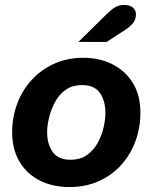

<svg xmlns="http://www.w3.org/2000/svg" viewBox="-20 -742 615 774"><path d="M260 12Q192 12 140 -14.5Q88 -41 58.5 -90.5Q29 -140 29 -209Q29 -269 49 -323Q69 -377 106.5 -418.5Q144 -460 197 -484.5Q250 -509 316 -509Q383 -509 435 -482Q487 -455 516.5 -406Q546 -357 546 -288Q546 -228 526.5 -174Q507 -120 469.5 -78Q432 -36 379 -12Q326 12 260 12ZM264 -98Q304 -98 330.5 -117Q357 -136 373.5 -165.5Q390 -195 397.5 -228Q405 -261 405 -287Q405 -335 383 -367Q361 -399 311 -399Q272 -399 245 -380Q218 -361 202 -331Q186 -301 178 -268.5Q170 -236 170 -209Q170 -162 192 -130Q214 -98 264 -98ZM296 -573 415 -690Q433 -707 447 -714.5Q461 -722 480 -722Q504 -722 516 -711Q528 -700 528 -684Q528 -661 513 -645Q498 -629 476 -616L410 -573Z"/></svg>

Font: Atkinson Hyperlegible Next
Style: Bold Italic
Weight: 700
Italic angle: -12°
Designer: Elliott Scott, Megan Eiswerth, Linus Boman, Theodore Petrosky, Letters from Sweden
Foundry: Applied Design Works, Letters from Sweden
Version: Version 2.001